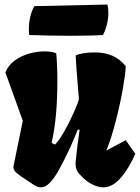

<svg xmlns="http://www.w3.org/2000/svg" viewBox="-20 -805 608 835"><path d="M204.6 -183.1 219.2 -176.3Q236.3 -192.9 258.5 -231.9Q280.8 -271 299.3 -312.3Q317.9 -353.5 323.2 -373Q309.1 -542 309.1 -563.5Q317.4 -568.8 340.8 -573Q364.3 -577.1 391.1 -577.1Q435.5 -577.1 468 -563Q500.5 -548.8 526.4 -518.1V-512.7Q526.4 -488.3 514.4 -419.9Q502.4 -351.6 482.9 -276.1Q463.4 -200.7 442.4 -150.4L526.9 -195.3L568.4 -136.2Q540.5 -71.8 504.6 -31Q468.8 9.8 429.2 9.8Q406.2 9.8 380.1 -3.7Q354 -17.1 334 -39.1Q332 -41 324.5 -48.8Q316.9 -56.6 312.7 -67.9Q308.6 -79.1 308.6 -94.2Q308.6 -98.1 309.6 -107.9Q316.4 -175.8 326.2 -239.3L318.8 -242.7Q281.7 -148.4 238 -69.3Q194.3 9.8 159.7 9.8Q147.5 9.8 135.5 3.7Q123.5 -2.4 106 -15.1L88.9 -26.4Q64 -42.5 51 -54Q38.1 -65.4 38.1 -79.1L79.1 -279.8L3.4 -490.2Q16.1 -521.5 44.4 -542Q72.8 -562.5 106.9 -572Q141.1 -581.5 173.8 -581.5Q207 -581.5 224.6 -573.2Q229.5 -521.5 229.5 -454.6Q229.5 -377.9 223.9 -312.3Q218.3 -246.6 204.6 -183.1ZM447.3 -785.2Q451.2 -770 451.2 -748.5Q451.2 -724.6 445.3 -700Q439.5 -675.3 427.7 -652.8Q382.3 -649.4 284.7 -649.4Q197.8 -649.4 106.9 -652.8Q105.5 -665.5 105.5 -678.2Q105.5 -706.5 111.8 -732.7Q118.2 -758.8 129.4 -778.3Z"/></svg>

Font: Fruktur
Style: Regular
Weight: 400
Designer: Viktoriya Grabowska
Foundry: Viktoriya Grabowska
Version: Version 1.004; ttfautohint (v1.4.1)